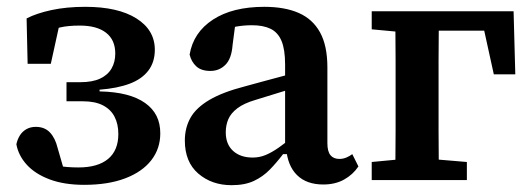

<svg xmlns="http://www.w3.org/2000/svg" viewBox="-20 -528 1557 563"><path d="M227 14Q168 14 125.5 -2Q83 -18 58.5 -45Q34 -72 28 -105Q31 -119 38 -130.5Q45 -142 57 -149Q69 -156 85 -156Q111 -156 126.5 -139.5Q142 -123 149 -94L173 -11L101 -55Q123 -47 149 -42Q175 -37 210 -37Q267 -37 297 -62Q327 -87 327 -135Q327 -164 316 -185.5Q305 -207 282 -219Q259 -231 223 -231H175V-287H216Q251 -287 273.5 -297.5Q296 -308 307 -327Q318 -346 318 -371Q318 -411 291 -432Q264 -453 214 -453Q179 -453 156 -447.5Q133 -442 112 -432L158 -473L129 -341H61L58 -474Q87 -489 131 -498.5Q175 -508 230 -508Q326 -508 380 -474Q434 -440 434 -382Q434 -346 415 -321Q396 -296 360 -282.5Q324 -269 272 -265V-260Q317 -259 350 -250.5Q383 -242 405.5 -226Q428 -210 439 -188Q450 -166 450 -137Q450 -92 423.5 -58Q397 -24 347 -5Q297 14 227 14Z M659 15Q601 15 561.5 -19Q522 -53 522 -116Q522 -153 538.5 -182.5Q555 -212 594 -235Q633 -258 699 -275Q727 -283 754 -290Q781 -297 808 -304.5Q835 -312 862 -318V-276Q829 -266 795.5 -255.5Q762 -245 729 -235Q695 -225 676 -210.5Q657 -196 649.5 -178.5Q642 -161 642 -140Q642 -105 663.5 -85.5Q685 -66 721 -66Q741 -66 759 -73.5Q777 -81 797 -95Q817 -109 844 -131L850 -76H810Q791 -51 771 -30.5Q751 -10 724.5 2.5Q698 15 659 15ZM928 13Q879 13 851 -14.5Q823 -42 819 -94L816 -96V-339Q816 -383 805.5 -408Q795 -433 773.5 -443.5Q752 -454 719 -454Q695 -454 672.5 -450Q650 -446 626 -437L673 -480L662 -396Q659 -356 641 -338Q623 -320 597 -320Q570 -320 555.5 -333.5Q541 -347 536 -368Q547 -433 604.5 -470.5Q662 -508 755 -508Q815 -508 856 -490Q897 -472 918.5 -433Q940 -394 940 -330V-108Q940 -84 949 -73Q958 -62 975 -62Q986 -62 995.5 -66Q1005 -70 1013 -76L1031 -40Q1015 -16 989 -1.5Q963 13 928 13Z M1139 0Q1139 -30 1139.5 -67.5Q1140 -105 1140 -144Q1140 -183 1140 -218V-277Q1140 -312 1140 -351Q1140 -390 1139.5 -427.5Q1139 -465 1139 -495H1267Q1267 -465 1266.5 -427.5Q1266 -390 1266 -351Q1266 -312 1266 -277V-218Q1266 -183 1266 -144Q1266 -105 1266.5 -67.5Q1267 -30 1267 0ZM1228 -438V-495H1486L1491 -310H1428L1390 -483L1445 -438ZM1070 0V-53L1176 -63H1230L1349 -53V0ZM1070 -442V-495H1197V-432H1178Z"/></svg>

Font: Source Serif 4 SemiBold
Style: Regular
Weight: 600
Designer: Frank Grießhammer
Foundry: Adobe Systems Incorporated
Version: Version 4.004;hotconv 1.0.116;makeotfexe 2.5.65601